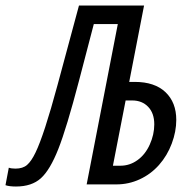

<svg xmlns="http://www.w3.org/2000/svg" viewBox="-72 -679 692 707"><path d="M356.9 0H247.1L361.8 -590.3H273.4L218.8 -381.3Q173.3 -207.5 142.8 -130.4Q112.3 -53.2 78.6 -22.7Q44.9 7.8 -13.2 7.8Q-38.1 7.8 -51.8 2.9L-39.6 -61.5Q-30.3 -58.1 -15.1 -58.1Q12.2 -58.1 27.8 -71.8Q43.5 -85.4 58.8 -117.2Q74.2 -148.9 94.5 -210.9Q114.7 -272.9 139.6 -365Q164.6 -457 218.8 -658.7H458.5L403.8 -377.4H424.3Q497.6 -377.4 537.4 -339.6Q577.1 -301.8 577.1 -237.3Q577.1 -194.8 560.5 -150.4Q543.9 -106 513.7 -71.8Q483.4 -37.6 442.6 -18.8Q401.9 0 356.9 0ZM496.1 -221.2Q496.1 -262.2 473.6 -285.6Q451.2 -309.1 414.6 -309.1H390.6L343.8 -68.8H371.6Q405.8 -68.8 434.3 -89.4Q462.9 -109.9 479.5 -146.7Q496.1 -183.6 496.1 -221.2Z"/></svg>

Font: Liberation Mono
Style: Italic
Weight: 400
Italic angle: -12°
Monospace: yes
Designer: Steve Matteson
Foundry: Ascender Corporation
Version: Version 2.1.5